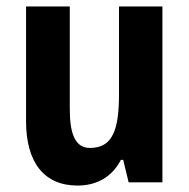

<svg xmlns="http://www.w3.org/2000/svg" viewBox="-20 -567 588 597"><path d="M485 -547H350V-275C350 -167 332 -107 260 -107C215 -107 197 -148 197 -228V-547H61V-190C61 -61 118 10 221 10C280 10 328 -16 356 -70H363L380 0H485Z"/></svg>

Font: Noto Sans Armenian Condensed
Style: Bold
Weight: 700
Width: 3
Designer: Monotype Design Team
Foundry: Monotype Imaging Inc.
Version: Version 2.008